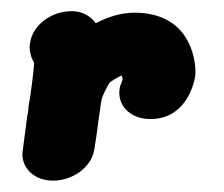

<svg xmlns="http://www.w3.org/2000/svg" viewBox="-20 -321 403 345"><path d="M20.8 -50.2 20.7 -49.4 20.6 -48.9C20.4 -47.1 20.3 -45.3 20.3 -43.5C20.3 -18.8 41.3 3.6 75.4 3.6C108.4 3.6 143.4 -18.4 149.2 -51.3L149.8 -54.5C152.6 -70.6 154.8 -87.8 157.5 -108.7C159.3 -118.9 160.2 -128.9 162.6 -142.6C164.1 -148.2 171.9 -165.8 178.1 -173.5C182.1 -176.3 190.1 -181.8 198.4 -185.3C198.5 -185 199.2 -183.6 200.2 -180.1C200.1 -179.2 200.4 -177.4 198.1 -171.4C198.1 -171.4 198.2 -171.5 197.2 -169C196.8 -167.9 196.8 -171.6 195.1 -162.1C194.6 -159.4 194.4 -156.7 194.4 -154C194.4 -128.4 216.1 -107.1 250.4 -107.1C311 -107.1 327.4 -164.6 330.6 -183.1C330.9 -184.8 331.2 -187.7 331.2 -191.5C331.2 -219.9 318 -298.2 221.4 -298.2C196.7 -298.2 173.1 -290.2 152 -279.3C147.2 -286 134.3 -300.9 108.2 -300.9C73.6 -300.9 40 -277.5 34.4 -245.9L33.2 -238.7L33.2 -237C33.2 -226.9 36 -216.5 41.4 -208.5C40.3 -191.3 37.2 -168.4 34.3 -147.1C32.1 -134.8 30.8 -127.8 30.8 -123.6C30.8 -122.8 30.8 -123.6 30.8 -122.8C30.6 -121.4 30.8 -122.2 28.8 -111.1Z"/></svg>

Font: TudorRose
Style: BoldOblique
Weight: 500
Version: Version 001.000